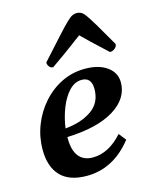

<svg xmlns="http://www.w3.org/2000/svg" viewBox="-111 -790 693 875"><g transform="rotate(-15 235.5 -352.5)"><path d="M190 12Q107 12 66 -31.5Q25 -75 25 -155Q25 -215 46.5 -270Q68 -325 106.5 -368.5Q145 -412 196 -437Q247 -462 306 -462Q371 -462 410 -434Q449 -406 449 -360Q449 -284 370.5 -235.5Q292 -187 149 -182Q149 -179 149 -175Q149 -120 171.5 -91Q194 -62 238 -62Q313 -62 378 -135L405 -101Q316 12 190 12ZM279 -417Q246 -417 219.5 -389Q193 -361 175.5 -316.5Q158 -272 151 -222Q227 -229 276 -263Q325 -297 325 -362Q325 -417 279 -417ZM336 -717Q347 -717 356.5 -712Q366 -707 378.5 -689.5Q391 -672 413 -635Q435 -598 471 -535Q471 -523 460.5 -514.5Q450 -506 437 -506Q391 -548 365 -573Q339 -598 321 -616Q308 -607 297 -598.5Q286 -590 271 -579Q256 -568 232 -550.5Q208 -533 169 -506Q159 -506 151.5 -514.5Q144 -523 144 -535Q201 -598 234.5 -635Q268 -672 286 -689.5Q304 -707 314.5 -712Q325 -717 336 -717Z"/></g></svg>

Font: Petrona
Style: Bold Italic
Weight: 700
Italic angle: -9°
Designer: Ringo R. Seeber
Foundry: Ringo R. Seeber
Version: Version 2.001; ttfautohint (v1.8.3)